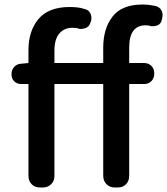

<svg xmlns="http://www.w3.org/2000/svg" viewBox="-20 -830 740 850"><path d="M74 -458Q55 -458 43 -470Q31 -482 31 -501Q31 -521 43 -534Q55 -547 74 -548L106 -551V-608Q106 -693 150.5 -746Q195 -799 289 -799Q306 -799 323.5 -797Q341 -795 351 -791Q371 -788 379.5 -772Q388 -756 383 -736L381 -732Q377 -715 363.5 -708Q350 -701 332 -702Q325 -705 317 -706Q309 -707 301 -707Q264 -707 242.5 -681.5Q221 -656 221 -606V-551H437V-619Q437 -704 478.5 -757Q520 -810 611 -810Q626 -810 642 -808Q658 -806 666 -804Q686 -800 694.5 -784.5Q703 -769 698 -749L696 -741Q692 -725 679.5 -719Q667 -713 650 -714Q639 -718 625 -718Q552 -718 552 -620V-551H618Q638 -551 650.5 -538Q663 -525 663 -504Q663 -484 650.5 -471Q638 -458 618 -458H552V-52Q552 -29 538 -14.5Q524 0 501 0H488Q466 0 451.5 -14.5Q437 -29 437 -52V-458H221V-51Q221 -29 206.5 -14.5Q192 0 169 0H157Q134 0 120 -14.5Q106 -29 106 -51V-458Z"/></svg>

Font: Chiron GoRound TC M
Style: Regular
Weight: 500
Designer: Ryoko NISHIZUKA 西塚涼子 (kana, bopomofo & ideographs); Paul D. Hunt (Latin, Greek & Cyrillic); Sandoll Communications 산돌커뮤니
Foundry: Adobe
Version: Version 1.000;hotconv 1.1.1;makeotfexe 2.6.0